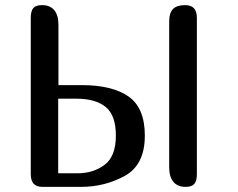

<svg xmlns="http://www.w3.org/2000/svg" viewBox="-20 -729 929 749"><path d="M545 -200Q545 -86 467 -43Q389 0 296 0H146Q123 0 111.5 -12Q100 -24 100 -50V-659Q100 -686 110 -697.5Q120 -709 144 -709Q175 -709 191.5 -689.5Q208 -670 208 -632V-397H298Q418 -397 481.5 -352.5Q545 -308 545 -200ZM207 -53H283Q344 -53 388 -86Q432 -119 432 -200Q432 -279 392.5 -311.5Q353 -344 278 -344H207ZM748 -659V-50Q748 -23 738 -11.5Q728 0 704 0Q673 0 656.5 -19.5Q640 -39 640 -77V-644Q640 -679 655 -694Q670 -709 702 -709Q725 -709 736.5 -697Q748 -685 748 -659Z"/></svg>

Font: Marmelad for Arash.Academy
Style: Regular
Weight: 400
Designer: Manvel Shmavonyan
Foundry: Cyreal
Version: Version 1.110;Glyphs 3.2 (3202)